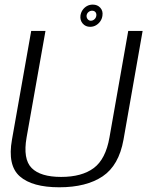

<svg xmlns="http://www.w3.org/2000/svg" viewBox="-20 -809 650 834"><path d="M237.5 4.5Q355 4.5 425.8 -43Q496.5 -90.5 516.5 -202.5L599.5 -674.5H537L455.5 -212Q439 -117.5 387.2 -79Q335.5 -40.5 245.5 -40.5Q156 -40.5 117.5 -79.2Q79 -118 95.5 -212L177.5 -674.5H115.5L32 -202.5Q12 -90.5 66 -43Q120 4.5 237.5 4.5ZM371.5 -692.5Q385.5 -692.5 397 -699.2Q408.5 -706 416 -717Q423.5 -728 425 -741.5Q428 -761.5 415.8 -775.2Q403.5 -789 383 -789Q369 -789 357.8 -782.8Q346.5 -776.5 339 -765.8Q331.5 -755 329.5 -741.5Q327 -721 339.2 -706.8Q351.5 -692.5 371.5 -692.5ZM374.5 -719Q366.5 -719 361 -725.5Q355.5 -732 356 -741.5Q357.5 -751 364.5 -756.8Q371.5 -762.5 380 -762.5Q389 -762.5 394.2 -756.8Q399.5 -751 398.5 -741.5Q397.5 -732 390.5 -725.5Q383.5 -719 374.5 -719Z"/></svg>

Font: Anybody Thin Light
Style: Italic
Weight: 300
Italic angle: -10°
Version: Version 1.113;gftools[0.9.25]